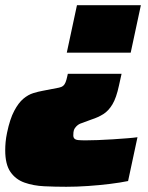

<svg xmlns="http://www.w3.org/2000/svg" viewBox="-23 -530 566 736"><path d="M231 186Q188 186 146.5 184Q105 182 71 170Q37 158 17 129Q-3 100 -3 46Q-3 31 -1.5 14.5Q0 -2 4 -21Q15 -74 31.5 -105Q48 -136 66.5 -151.5Q85 -167 104.5 -173Q124 -179 141 -182L203 -194Q213 -196 219 -201Q225 -206 228.5 -215Q232 -224 235 -238L237 -247H443L433 -202Q423 -155 408 -130Q393 -105 373 -92.5Q353 -80 328 -72L290 -58Q287 -57 284.5 -56Q282 -55 279.5 -53.5Q277 -52 274.5 -50Q272 -48 270 -46Q263 -39 260.5 -32Q258 -25 258 -11Q258 -3 262.5 1.5Q267 6 277.5 7Q288 8 305 8Q324 8 352 7Q380 6 410 4Q440 2 465.5 0Q491 -2 504 -4L468 164Q439 170 398.5 175Q358 180 314.5 183Q271 186 231 186ZM233 -328 272 -510H517L478 -328Z"/></svg>

Font: Saira Expanded Black
Style: Italic
Weight: 900
Width: 7
Italic angle: -12°
Designer: Hector Gatti with collaboration of the Omnibus-Type team
Foundry: Omnibus-Type
Version: Version 1.101